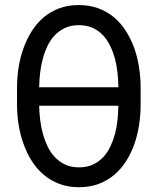

<svg xmlns="http://www.w3.org/2000/svg" viewBox="-20 -741 640 770"><path d="M543.9 -314.5V-395.5Q543.5 -433.6 537.4 -472.7Q531.2 -511.7 518.6 -547.9Q505.4 -584 485.6 -615.5Q465.8 -647 438.5 -670.4Q411.1 -693.8 375.5 -707.3Q339.8 -720.7 295.9 -720.7Q252 -720.7 216.6 -707.3Q181.2 -693.8 153.8 -670.4Q126.5 -646.5 106.7 -615Q86.9 -583.5 74.2 -547.4Q61 -511.2 54.9 -472.4Q48.8 -433.6 48.3 -395.5V-314.5Q48.8 -276.4 55.2 -237.8Q61.5 -199.2 74.7 -163.1Q87.4 -127 107.4 -95.5Q127.4 -64 154.8 -40.5Q182.1 -17.1 217.5 -3.7Q252.9 9.8 296.9 9.8Q340.8 9.8 376.2 -3.7Q411.6 -17.1 439 -40.5Q466.3 -64 486.1 -95.2Q505.9 -126.5 518.6 -162.6Q531.2 -198.7 537.4 -237.5Q543.5 -276.4 543.9 -314.5ZM137.2 -391.1V-396.5Q137.7 -421.4 140.9 -449Q144 -476.6 151.4 -503.9Q158.2 -530.8 169.9 -555.4Q181.6 -580.1 199.2 -599.1Q216.8 -617.7 240.7 -628.9Q264.6 -640.1 295.9 -640.1Q327.6 -640.1 351.6 -629.2Q375.5 -618.2 393.1 -599.6Q410.6 -580.6 422.4 -555.9Q434.1 -531.2 441.4 -504.4Q448.2 -477.1 451.2 -449.5Q454.1 -421.9 454.6 -396.5V-391.1ZM454.6 -316.9V-314.5Q454.1 -289.1 451.4 -261.2Q448.7 -233.4 441.9 -206.5Q434.6 -179.2 423.1 -154.5Q411.6 -129.9 394.5 -111.3Q377 -92.3 352.8 -81.1Q328.6 -69.8 296.9 -69.8Q265.1 -69.8 241.2 -81.1Q217.3 -92.3 199.7 -111.3Q182.1 -129.9 170.4 -154.8Q158.7 -179.7 151.4 -207Q144 -233.9 140.9 -261.7Q137.7 -289.6 137.2 -314.5V-316.9Z"/></svg>

Font: Roboto Mono
Style: Regular
Weight: 400
Monospace: yes
Designer: Google
Version: Version 3.000